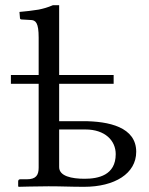

<svg xmlns="http://www.w3.org/2000/svg" viewBox="-20 -718 576 740"><path d="M208 -698H184C163 -689 148 -685 129 -681C111 -678 72 -673 55 -672L57 -648C57 -645 60 -643 63 -643L97 -641C118 -641 129 -630 129 -573V-429H22V-395H129V-72C129 -43 119 -27 83 -27H58C53 -27 50 -24 50 -19V0L52 2C52 2 124 0 167 0C221 0 250 2 304 2C422 2 505 -49 505 -133C505 -228 400 -251 300 -251H208V-395H418V-429H208ZM426 -124C426 -42 358 -29 306 -29C256 -29 208 -39 208 -74V-219H309C385 -219 426 -176 426 -124Z"/></svg>

Font: Libertinus Serif
Style: Regular
Weight: 400
Designer: Philipp H. Poll, Khaled Hosny
Foundry: Caleb Maclennan
Version: Version 7.050;RELEASE